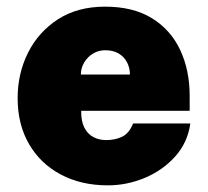

<svg xmlns="http://www.w3.org/2000/svg" viewBox="-20 -547 625 577"><path d="M304 10Q223.5 10 162.2 -22.8Q101 -55.5 67 -114.5Q33 -173.5 33 -252Q33 -326 64.2 -388.5Q95.5 -451 154.2 -489Q213 -527 296 -527Q380.5 -527 437 -492Q493.5 -457 521.8 -396.2Q550 -335.5 550 -259V-214H224Q223.5 -183 233.5 -163.5Q243.5 -144 260.8 -135Q278 -126 299 -126Q325.5 -126 346.8 -136Q368 -146 380 -176H552Q544 -118.5 506.5 -76.8Q469 -35 415.2 -12.5Q361.5 10 304 10ZM223 -323H370.5Q370.5 -342.5 362 -359.2Q353.5 -376 337 -386Q320.5 -396 296 -396Q276 -396 259.5 -386Q243 -376 233 -359.2Q223 -342.5 223 -323Z"/></svg>

Font: Public Sans Thin Black
Style: Regular
Weight: 900
Version: Version 2.001